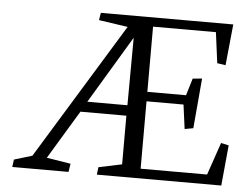

<svg xmlns="http://www.w3.org/2000/svg" viewBox="-47 -665 943 722"><g transform="rotate(5 425.0 -303.5)"><path d="M236.3 -1 241.2 -32.2 150.4 -46.9 261.2 -230.5H434.6V-46.9L346.7 -28.3L343.3 0H813L827.6 -152.8L798.3 -159.2L756.3 -36.6H505.4V-291H645L657.2 -199.7L689.5 -205.6L706.1 -394.5L670.9 -391.1L651.4 -326.7H505.4V-572.8H742.7L757.8 -457L789.6 -452.1L805.2 -607.4H305.2L300.8 -579.6L410.2 -563.5L95.7 -49.8L27.8 -29.3L23.9 -1ZM436.5 -524.9 435.1 -270H283.7Z"/></g></svg>

Font: Neuton Light
Style: Regular
Weight: 300
Designer: Brian M Zick
Foundry: Brian M Zick
Version: Version 1.560